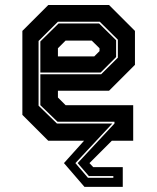

<svg xmlns="http://www.w3.org/2000/svg" viewBox="-20 -560 625 764"><path d="M316 183.5 234.5 89 314.5 0H172L69 -103V-437L172 -540H414L517 -437V-302L414 -199H210.5V-172L241 -141.5H510V0H425L336 89L351 105H468.5V183.5ZM330 147.5H431V140.5H333.5L289 89L435.5 -68.5V-75.5H209L140.5 -141.5V-264.5H382.5L449 -330.5V-402L377 -473.5H210.5L133.5 -397V-139.5L206.5 -68.5H427L280 89ZM140.5 -271.5V-395L213 -466.5H374.5L442 -400V-333L380.5 -271.5ZM210.5 -335.5H355L376 -356.5V-368L345 -398.5H241L210.5 -368Z"/></svg>

Font: Tourney Expanded ExtraBold
Style: Regular
Weight: 800
Width: 7
Designer: Tyler Finck
Foundry: Etcetera Type Co
Version: Version 1.010; ttfautohint (v1.8.3)